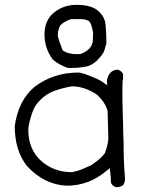

<svg xmlns="http://www.w3.org/2000/svg" viewBox="-20 -774 620 794"><path d="M277 -62Q309 -68 337 -82L356 -90Q396 -116 414 -141Q428 -180 428 -202L425 -315Q416 -349 383 -381Q331 -417 277 -417Q242 -411 208 -399.5Q174 -388 147 -361Q123 -338 113 -307Q97 -259 97 -237Q97 -155 153 -106Q205 -62 277 -62ZM459 0 457 -1Q443 -7 439 -18Q439 -40 434 -79Q429 -73 422 -69Q349 -6 256 -6Q163 -10 91 -88Q41 -152 41 -253Q56 -359 123 -415Q201 -474 305 -474Q320 -474 379 -449Q403 -438 423 -421L422 -441Q431 -486 468 -486Q483 -480 489 -468V-447Q486 -443 486 -397Q486 -358 488 -291Q489 -277 489 -262Q489 -228 491 -190Q491 -103 497 -37Q497 -19 489 -8Q478 0 459 0ZM298 -550 315 -551 331 -559Q363 -577 364 -609Q365 -623 365 -638Q359 -675 349 -686Q334 -695 314 -695H274Q246 -686 229 -669Q219 -649 219 -627Q220 -615 239 -566Q261 -550 298 -550ZM276 -493H260Q224 -506 199 -527Q164 -573 164 -632Q164 -680 192 -712Q235 -754 296 -754Q363 -754 390 -725Q416 -701 417 -665Q420 -630 420 -595Q415 -580 411 -564Q405 -549 392 -536Q367 -504 332 -498Q305 -493 276 -493Z"/></svg>

Font: Yozai
Style: Regular
Weight: 400
Designer: LXGW / Y.OzVox
Foundry: LXGW / Y.OzVox
Version: Version 0.861;October 22, 2024